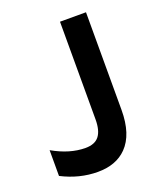

<svg xmlns="http://www.w3.org/2000/svg" viewBox="-126 -731 695 826"><g transform="rotate(-20 222.0 -317.5)"><path d="M16 -27V-145Q93 -101 165 -101Q208 -101 227.5 -126Q247 -151 247 -202V-649H366V-202Q366 -90 312 -35Q264 14 180 14Q96 14 16 -27Z"/></g></svg>

Font: Karmilla
Style: Bold
Weight: 700
Designer: Jonathan Pinhorn
Version: Version 1.000